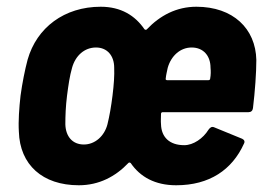

<svg xmlns="http://www.w3.org/2000/svg" viewBox="-20 -542 790 570"><path d="M527 -111C483 -111 459 -135 458 -173C457 -183 458 -193 458 -204C458 -207 460 -209 463 -209H718C725 -209 730 -213 731 -221C737 -270 741 -326 741 -364C739 -457 672 -522 563 -522C504 -522 455 -496 416 -455C414 -453 412 -453 409 -455C381 -496 339 -522 279 -522C171 -522 89 -460 62 -365C54 -335 46 -295 41 -258C37 -223 34 -182 36 -151C39 -53 106 8 214 8C274 8 323 -18 361 -58C363 -60 365 -60 368 -58C396 -17 440 8 503 8C602 8 669 -38 704 -115C708 -122 705 -127 699 -130L616 -164C609 -167 604 -164 599 -157C583 -131 554 -111 527 -111ZM299 -173C290 -138 262 -113 229 -113C195 -113 175 -137 174 -173C174 -198 175 -226 179 -258C183 -289 187 -317 194 -341C204 -377 231 -401 265 -401C298 -401 319 -377 319 -341C320 -318 318 -290 314 -258C310 -226 305 -197 299 -173ZM549 -401C584 -401 605 -376 605 -341C606 -331 606 -320 604 -309C604 -306 602 -304 599 -304H476C473 -304 471 -306 472 -309C473 -320 476 -331 478 -341C488 -376 515 -401 549 -401Z"/></svg>

Font: Barlow Semi Condensed
Style: Bold Italic
Weight: 700
Width: 4
Italic angle: -7°
Designer: Jeremy Tribby
Foundry: Tribby Type
Version: Version 1.422;hotconv 1.0.109;makeotfexe 2.5.65596